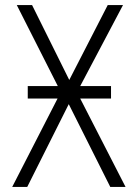

<svg xmlns="http://www.w3.org/2000/svg" viewBox="-20 -734 540 754"><path d="M28 0 206 -347H89V-396H207L46 -714H106L252 -420L403 -714H463L295 -396H416V-347H295L473 0H413L250 -325L87 0Z"/></svg>

Font: Noto Sans Mono ExtraCondensed Light
Style: Regular
Weight: 300
Width: 2
Designer: Monotype Design Team
Foundry: Monotype Imaging Inc.
Version: Version 2.014; ttfautohint (v1.8.4.7-5d5b)